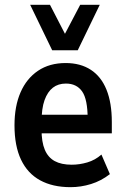

<svg xmlns="http://www.w3.org/2000/svg" viewBox="-20 -765 521 795"><path d="M272 10Q198 10 146 -18.5Q94 -47 67 -104Q40 -161 40 -246Q40 -325 65 -382.5Q90 -440 137.5 -472Q185 -504 252 -504Q313 -504 356 -476Q399 -448 421 -393.5Q443 -339 443 -260V-213H136V-290H357L343 -272Q343 -354 320 -386.5Q297 -419 253 -419Q221 -419 199 -402Q177 -385 164.5 -350.5Q152 -316 152 -259V-229Q152 -177 165.5 -145Q179 -113 206.5 -98Q234 -83 277 -83Q309 -83 341.5 -92.5Q374 -102 400 -125L435 -44Q399 -16 357 -3Q315 10 272 10ZM196 -557 105 -745H187L249 -625L312 -745H393L302 -557Z"/></svg>

Font: Nunito Sans 10pt Condensed
Style: Bold
Weight: 700
Width: 3
Designer: Vernon Adams
Foundry: Vernon Adams
Version: Version 3.101;gftools[0.9.27]